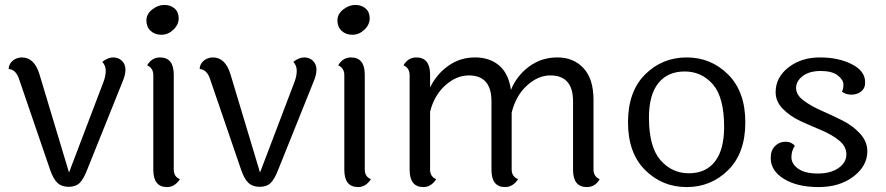

<svg xmlns="http://www.w3.org/2000/svg" viewBox="-20 -750 3594 779"><path d="M400 -418Q409 -442 409 -463Q409 -484 395 -499Q418 -517 439.5 -517Q461 -517 475 -503Q489 -489 489 -467.5Q489 -446 477 -418L334 -62Q319 -23 303 -7.5Q287 8 258.5 8Q230 8 213 -8Q196 -24 183 -62L56 -433Q43 -468 15 -470Q16 -491 32 -504Q48 -517 69 -517Q119 -517 140 -449L260 -50Z M646.5 -730Q672 -730 688.5 -715.5Q705 -701 705 -675.5Q705 -650 683.5 -629.5Q662 -609 635 -609Q608 -609 591 -625Q574 -641 574 -667Q574 -693 597.5 -711.5Q621 -730 646.5 -730ZM685 -447V-62Q685 -33 710 -23Q689 9 658 9Q602 9 602 -61V-445Q602 -474 577 -485Q596 -517 629 -517Q685 -517 685 -447Z M1175 -418Q1184 -442 1184 -463Q1184 -484 1170 -499Q1193 -517 1214.5 -517Q1236 -517 1250 -503Q1264 -489 1264 -467.5Q1264 -446 1252 -418L1109 -62Q1094 -23 1078 -7.5Q1062 8 1033.5 8Q1005 8 988 -8Q971 -24 958 -62L831 -433Q818 -468 790 -470Q791 -491 807 -504Q823 -517 844 -517Q894 -517 915 -449L1035 -50Z M1421.5 -730Q1447 -730 1463.5 -715.5Q1480 -701 1480 -675.5Q1480 -650 1458.5 -629.5Q1437 -609 1410 -609Q1383 -609 1366 -625Q1349 -641 1349 -667Q1349 -693 1372.5 -711.5Q1396 -730 1421.5 -730ZM1460 -447V-62Q1460 -33 1485 -23Q1464 9 1433 9Q1377 9 1377 -61V-445Q1377 -474 1352 -485Q1371 -517 1404 -517Q1460 -517 1460 -447Z M2388 -345V-62Q2388 -34 2413 -23Q2395 9 2361 9Q2305 9 2305 -61V-339Q2305 -444 2213 -444Q2163 -444 2118 -403Q2073 -362 2056 -293V-62Q2056 -34 2082 -23Q2061 9 2029 9Q1974 9 1974 -61V-339Q1974 -444 1882 -444Q1832 -444 1787 -404Q1742 -364 1725 -297V-62Q1725 -33 1750 -23Q1729 9 1698 9Q1642 9 1642 -61V-445Q1642 -474 1617 -485Q1636 -517 1669 -517Q1725 -517 1725 -447V-395Q1751 -449 1799 -483Q1847 -517 1907 -517Q1967 -517 2005.5 -484Q2044 -451 2053 -385Q2076 -442 2126 -479.5Q2176 -517 2241.5 -517Q2307 -517 2347.5 -473.5Q2388 -430 2388 -345Z M2613 -273Q2613 -154 2659.5 -100.5Q2706 -47 2775 -47Q2844 -47 2881 -95Q2918 -143 2918 -235Q2918 -355 2872.5 -407.5Q2827 -460 2758 -460Q2689 -460 2651 -412.5Q2613 -365 2613 -273ZM2597.5 -448Q2667 -517 2766 -517Q2865 -517 2934.5 -447.5Q3004 -378 3004 -253.5Q3004 -129 2934.5 -60Q2865 9 2766 9Q2667 9 2597.5 -60Q2528 -129 2528 -254Q2528 -379 2597.5 -448Z M3396 -378Q3402 -388 3402 -407Q3402 -426 3379 -444Q3356 -462 3310 -462Q3264 -462 3237 -441.5Q3210 -421 3210 -393Q3210 -365 3240 -342.5Q3270 -320 3312 -301.5Q3354 -283 3396.5 -262Q3439 -241 3469 -208.5Q3499 -176 3499 -136Q3499 -77 3443 -34Q3387 9 3301 9Q3215 9 3161 -24Q3107 -57 3107 -109Q3107 -140 3124.5 -157.5Q3142 -175 3166.5 -175Q3191 -175 3205 -158Q3191 -139 3191 -112Q3191 -85 3218.5 -65.5Q3246 -46 3298.5 -46Q3351 -46 3382.5 -68.5Q3414 -91 3414 -123.5Q3414 -156 3384.5 -180Q3355 -204 3313 -221.5Q3271 -239 3228.5 -258.5Q3186 -278 3156.5 -308Q3127 -338 3127 -376Q3127 -436 3179 -476.5Q3231 -517 3306.5 -517Q3382 -517 3436 -489.5Q3490 -462 3490 -417Q3491 -393 3474.5 -379.5Q3458 -366 3435 -366Q3412 -366 3396 -378Z"/></svg>

Font: Laila
Style: Regular
Weight: 400
Designer: Hitesh Malaviya
Foundry: Indian Type Foundry
Version: Version 1.302;PS 1.0;hotconv 1.0.78;makeotf.lib2.5.61930; tt